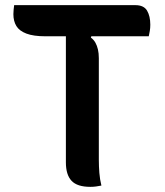

<svg xmlns="http://www.w3.org/2000/svg" viewBox="-20 -720 640 746"><path d="M35 -700H506Q539 -700 551.5 -678.5Q564 -657 564 -624Q564 -611 562 -599.5Q560 -588 558 -579H157Q110 -579 82.5 -589.5Q55 -600 43.5 -619Q32 -638 32 -665Q32 -675 33 -683Q34 -691 35 -700ZM374 1Q363 3 353.5 4.5Q344 6 331 6Q280 6 258 -17.5Q236 -41 236 -89Q236 -154 236 -218Q236 -282 236 -346Q236 -410 236 -474.5Q236 -539 236 -604H344L333 -574Q344 -566 350.5 -554.5Q357 -543 360.5 -528Q364 -513 364 -494Q364 -430 364 -364.5Q364 -299 364 -232.5Q364 -166 364 -99Q364 -74 366 -48.5Q368 -23 374 1Z"/></svg>

Font: Recursive Monospace Casual SemiBold
Style: Regular
Weight: 600
Version: Version 1.047